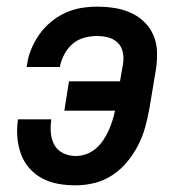

<svg xmlns="http://www.w3.org/2000/svg" viewBox="-20 -548 540 576"><path d="M207 8Q180 8 154.5 3.5Q129 -1 106.5 -13Q84 -25 67.5 -44Q51 -63 42.5 -87Q34 -111 32 -137Q30 -163 34 -190H134Q131 -170 132.5 -150Q134 -130 143 -113.5Q152 -97 169.5 -88.5Q187 -80 207 -80Q223 -80 238.5 -85.5Q254 -91 267 -102Q280 -113 289.5 -127Q299 -141 305.5 -155.5Q312 -170 317 -185.5Q322 -201 325 -216H173L187 -304H340L349 -356Q352 -374 348.5 -391Q345 -408 333.5 -419.5Q322 -431 305.5 -435.5Q289 -440 271 -440Q253 -440 233.5 -435Q214 -430 198.5 -417Q183 -404 173.5 -386Q164 -368 160 -350Q160 -349 160 -348.5Q160 -348 160 -347H60Q60 -348 60 -349.5Q60 -351 61 -353Q64 -377 73.5 -400Q83 -423 97.5 -444Q112 -465 132.5 -482Q153 -499 176 -509.5Q199 -520 223 -524Q247 -528 271 -528Q298 -528 323.5 -524Q349 -520 371.5 -510Q394 -500 412 -483Q430 -466 440 -443Q450 -420 451 -394Q452 -368 448 -341L428 -221Q423 -194 415.5 -166.5Q408 -139 394.5 -112.5Q381 -86 361.5 -62.5Q342 -39 317 -22.5Q292 -6 263.5 1Q235 8 207 8Z"/></svg>

Font: Iosevka SS04 Semibold
Style: Italic
Weight: 600
Italic angle: -9°
Monospace: yes
Designer: Belleve Invis
Foundry: Belleve Invis
Version: Version 19.0.0; ttfautohint (v1.8.4)